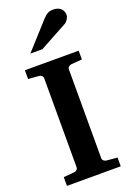

<svg xmlns="http://www.w3.org/2000/svg" viewBox="-174 -988 706 1047"><g transform="rotate(-20 179.5 -464.5)"><path d="M22.9 0V-50.8L85 -56.2Q94.2 -57.1 100.6 -62.7Q106.9 -68.4 106.9 -78.1V-592.8Q106.9 -602.5 100.6 -608.4Q94.2 -614.3 85 -615.2L22.9 -620.1V-670.9H335V-620.1L272.9 -615.2Q264.6 -614.3 257.3 -608.4Q250 -602.5 250 -592.8V-78.1Q250 -68.4 257.3 -62.7Q264.6 -57.1 272.9 -56.2L335 -50.8V0ZM339.8 -876.5Q339.8 -871.6 337.6 -865.5Q335.4 -859.4 332 -853.5Q328.6 -847.7 323.7 -842.5Q318.8 -837.4 314 -834.5L151.9 -746.1H82L218.8 -897.5Q227.5 -906.7 234.6 -912.8Q241.7 -918.9 248.8 -922.6Q255.9 -926.3 263.7 -927.7Q271.5 -929.2 281.7 -929.2Q297.9 -929.2 308.8 -924.3Q319.8 -919.4 326.9 -911.9Q334 -904.3 336.9 -894.8Q339.8 -885.3 339.8 -876.5Z"/></g></svg>

Font: Charis SIL Afr
Style: Bold
Weight: 700
Foundry: SIL International
Version: Version 5.000